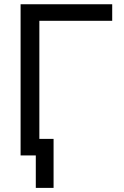

<svg xmlns="http://www.w3.org/2000/svg" viewBox="-20 -748 595 924"><path d="M520 -727.5V-647.9H169.4V0H79.1V-727.5ZM152.3 156.2V0H116.2V-79.6H237.8V156.2Z"/></svg>

Font: Inter 24pt
Style: Regular
Weight: 400
Designer: Rasmus Andersson
Foundry: rsms
Version: Version 4.001;git-66647c0bb